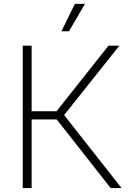

<svg xmlns="http://www.w3.org/2000/svg" viewBox="-20 -961 665 981"><path d="M96.2 0V-727.5H141.6V-392.6H269L534.2 -727.5H589.8L307.6 -373L601.1 0H545.4L270 -350.6H141.6V0ZM293.9 -801.3 362.8 -941.4H414.1L332.5 -801.3Z"/></svg>

Font: Inter 20pt ExtraLight
Style: Regular
Weight: 250
Version: Version 4.001;git-66647c0bb